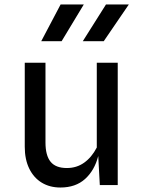

<svg xmlns="http://www.w3.org/2000/svg" viewBox="-20 -826 640 857"><path d="M412 -546H505.5V0H425.5L418.5 -129.5Q402 -65.5 359.8 -27.2Q317.5 11 249.5 11Q202 11 166.2 -10.8Q130.5 -32.5 110.5 -73.5Q90.5 -114.5 90.5 -171V-546H183V-190Q183 -132 205.8 -104Q228.5 -76 278.5 -76Q322 -76 355.5 -99.8Q389 -123.5 412 -167.5ZM255 -642H164L250.5 -806H354ZM443 -642H349.5L453 -806H555Z"/></svg>

Font: SplineSansMono30
Style: Regular
Weight: 400
Designer: Eben Sorkin, Mirko Velimirovic
Foundry: Sorkin Type
Version: Version 1.000